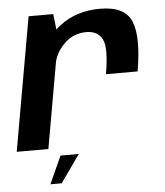

<svg xmlns="http://www.w3.org/2000/svg" viewBox="-63 -645 729 849"><g transform="rotate(-5 301.0 -221.0)"><path d="M413.5 -307.5H554Q580 -457.5 551.5 -527.8Q523 -598 412.5 -598Q307.5 -598 234.5 -542.2Q161.5 -486.5 147 -405.5L196 -371.5Q205 -421.5 245.2 -461Q285.5 -500.5 343 -500.5Q393.5 -500.5 413.5 -462Q433.5 -423.5 413.5 -307.5ZM-9.5 0H131L216.5 -485L204.5 -592.5H95ZM126.5 156H176.5L263 33.5H182Z"/></g></svg>

Font: Anybody Thin SemiBold
Style: Italic
Weight: 600
Italic angle: -10°
Version: Version 1.113;gftools[0.9.25]